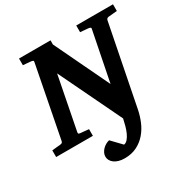

<svg xmlns="http://www.w3.org/2000/svg" viewBox="-212 -841 1207 1240"><g transform="rotate(-30 391.5 -221.0)"><path d="M731.9 -615.2Q717.8 -612.8 714.8 -600.1L596.2 0Q587.9 42 570.6 83Q553.2 124 525.4 156.5Q497.6 189 458 209Q418.5 229 366.2 229Q340.8 229 321.5 223.1Q302.2 217.3 289.1 207.3Q275.9 197.3 269 184.3Q262.2 171.4 262.2 157.2Q262.2 142.6 268.8 129.4Q275.4 116.2 285.9 105.5Q296.4 94.7 309.6 87.4Q322.8 80.1 335.9 77.1L405.8 149.9Q420.9 147.9 433.6 133.3Q446.3 118.7 456.1 97.2Q465.8 75.7 472.9 50Q480 24.4 484.9 0L261.2 -464.8L184.1 -69.8Q182.6 -61 187 -58.6Q191.4 -56.2 202.1 -55.2Q210.9 -54.7 220.2 -53.7Q228.5 -52.7 238.5 -51.8Q248.5 -50.8 259.8 -49.8V0H-14.2V-49.8Q-3.4 -50.8 6.6 -51.8Q16.6 -52.7 24.9 -53.7Q34.2 -54.7 43 -55.2Q53.7 -56.2 59.6 -58.6Q65.4 -61 67.9 -70.8L170.9 -601.1Q173.3 -609.9 168 -612.5Q162.6 -615.2 152.8 -616.2Q144 -616.7 134.8 -617.7Q126.5 -618.7 116.5 -619.4Q106.4 -620.1 96.2 -621.1V-670.9H331.1V-640.1L525.9 -232.9L599.1 -601.1Q601.6 -609.9 595.2 -612.5Q588.9 -615.2 580.1 -616.2Q570.8 -616.7 561.5 -617.7Q553.2 -618.7 543 -619.4Q532.7 -620.1 522.9 -621.1V-670.9H796.9V-621.1Z"/></g></svg>

Font: Charis SIL Am
Style: Bold Italic
Weight: 700
Italic angle: -11°
Foundry: SIL International
Version: Version 5.000